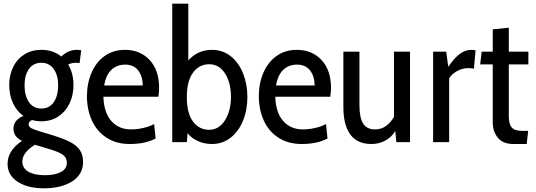

<svg xmlns="http://www.w3.org/2000/svg" viewBox="-20 -770 2902 1040"><path d="M21 117Q21 46 99 -7Q53 -29 53 -74Q53 -97 67 -114.5Q81 -132 107 -142Q70 -168 50 -212Q30 -256 30 -309Q30 -363 51 -406.5Q72 -450 111.5 -475Q151 -500 204 -500Q268 -500 312 -464Q351 -500 395 -500Q408 -500 420 -498L411 -428Q401 -430 391 -430Q370 -430 349 -421Q378 -374 378 -309Q378 -255 357 -210.5Q336 -166 296.5 -139.5Q257 -113 204 -113Q176 -113 154 -120Q135 -112 135 -97Q135 -84 148 -76.5Q161 -69 194 -59L263 -38Q325 -19 360.5 -0.5Q396 18 413 43.5Q430 69 430 107Q430 175 371 212.5Q312 250 217 250Q130 250 75.5 214.5Q21 179 21 117ZM295 -308Q295 -362 271 -396Q247 -430 204 -430Q161 -430 137 -396.5Q113 -363 113 -308Q113 -251 137 -216.5Q161 -182 204 -182Q247 -182 271 -216.5Q295 -251 295 -308ZM342 112Q342 85 322 69.5Q302 54 249 38L169 14Q101 57 101 104Q101 141 133.5 160Q166 179 223 179Q277 179 309.5 162Q342 145 342 112Z M451 -249Q451 -318 475.5 -375.5Q500 -433 546.5 -466.5Q593 -500 657 -500Q739 -500 790.5 -445Q842 -390 842 -293Q842 -276 838 -246H540Q543 -159 583.5 -114Q624 -69 689 -69Q720 -69 754.5 -76.5Q789 -84 815 -98L823 -20Q768 10 683 10Q609 10 556.5 -24.5Q504 -59 477.5 -118Q451 -177 451 -249ZM753 -307Q753 -357 728.5 -388.5Q704 -420 658 -420Q613 -420 583.5 -392Q554 -364 544 -307Z M1320 -245Q1320 -174 1296 -115.5Q1272 -57 1228.5 -23.5Q1185 10 1128 10Q1088 10 1053.5 -5Q1019 -20 996 -48L992 0H913V-750H1000V-443Q1052 -500 1128 -500Q1187 -500 1230.5 -465Q1274 -430 1297 -371.5Q1320 -313 1320 -245ZM1231 -245Q1231 -322 1199 -372Q1167 -422 1113 -422Q1059 -422 1025.5 -376.5Q992 -331 992 -245Q992 -156 1025.5 -111.5Q1059 -67 1113 -67Q1166 -67 1198.5 -118.5Q1231 -170 1231 -245Z M1382 -249Q1382 -318 1406.5 -375.5Q1431 -433 1477.5 -466.5Q1524 -500 1588 -500Q1670 -500 1721.5 -445Q1773 -390 1773 -293Q1773 -276 1769 -246H1471Q1474 -159 1514.5 -114Q1555 -69 1620 -69Q1651 -69 1685.5 -76.5Q1720 -84 1746 -98L1754 -20Q1699 10 1614 10Q1540 10 1487.5 -24.5Q1435 -59 1408.5 -118Q1382 -177 1382 -249ZM1684 -307Q1684 -357 1659.5 -388.5Q1635 -420 1589 -420Q1544 -420 1514.5 -392Q1485 -364 1475 -307Z M2201 -490V0H2127L2121 -60Q2101 -27 2067 -8.5Q2033 10 1992 10Q1915 10 1877.5 -41.5Q1840 -93 1840 -189V-490H1927V-200Q1927 -134 1946.5 -101.5Q1966 -69 2012 -69Q2044 -69 2070 -87Q2096 -105 2114 -137V-490Z M2326 -490H2397L2408 -408Q2441 -456 2470.5 -478Q2500 -500 2533 -500Q2546 -500 2556 -497L2547 -398Q2534 -401 2517 -401Q2484 -401 2455 -384.5Q2426 -368 2413 -346V0H2326Z M2649 -107V-421H2581L2589 -490H2649V-611L2736 -620V-490H2842V-421H2736V-142Q2736 -97 2752.5 -79Q2769 -61 2810 -61H2841L2833 10H2761Q2704 10 2676.5 -24Q2649 -58 2649 -107Z"/></svg>

Font: Cabin Condensed
Style: Regular
Weight: 400
Width: 3
Designer: Pablo Impallari
Foundry: Pablo Impallari. http://www.impallari.com Igino Marini. http://www.ikern.com
Version: Version 2.200